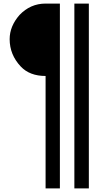

<svg xmlns="http://www.w3.org/2000/svg" viewBox="-20 -854 552 1074"><path d="M34 -635Q34 -707 89 -770Q150 -834 235 -834H315V200H235V-429Q146 -429 96 -482Q34 -548 34 -635ZM396 -834H477V200H396Z"/></svg>

Font: Fedorovsk Unicode
Style: Medium
Weight: 500
Designer: Aleksandr Andreev and Nikita Simmons
Version: Version 3.2